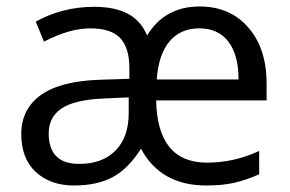

<svg xmlns="http://www.w3.org/2000/svg" viewBox="-20 -565 898 595"><path d="M465.8 -318.8H719.2Q719.2 -395 687.7 -436Q656.2 -477.1 597.7 -477.1Q539.1 -477.1 505.1 -436.5Q471.2 -396 465.8 -318.8ZM130.9 -151.4Q130.9 -56.6 226.1 -57.1Q296.9 -57.1 337.9 -98.4Q378.9 -139.6 378.9 -214.8V-263.2L301.8 -259.8Q210.9 -255.9 170.9 -229Q130.9 -202.1 130.9 -151.4ZM621.1 -61Q705.6 -61 783.2 -97.2V-24.9Q741.2 -6.3 704.8 1.7Q668.5 9.8 619.1 9.8Q478 9.8 417 -104Q377.4 -42 329.3 -16.1Q281.2 9.8 209 9.8Q136.7 9.8 91.3 -31.7Q45.9 -73.2 45.9 -149.9Q45.9 -226.6 106.4 -270.3Q167 -314 291 -317.9L380.9 -320.8V-354Q380.9 -417 352.5 -447Q324.2 -477.1 259.8 -477.1Q195.3 -477.1 116.2 -436L90.8 -498Q173.8 -543.9 272 -543.9Q335.4 -543.9 375.7 -522.7Q416 -501.5 436 -455.1Q490.2 -544.9 599.1 -544.9Q692.9 -544.9 749.5 -479.7Q806.2 -414.6 806.2 -306.2V-253.9H463.9Q467.8 -61 621.1 -61Z"/></svg>

Font: OpenSans
Style: Regular
Weight: 400
Foundry: Ascender Corporation
Version: Version 1.10